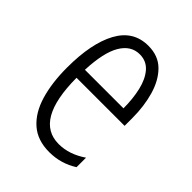

<svg xmlns="http://www.w3.org/2000/svg" viewBox="-165 -631 729 729"><g transform="rotate(45 199.5 -266.0)"><path d="M205 -542Q259 -542 292 -509Q325 -476 340.5 -422Q356 -368 356 -305V-263H98Q99 -37 228 -37Q284 -37 338 -74V-23Q313 -7 284.5 1.5Q256 10 224 10Q161 10 121.5 -24.5Q82 -59 63.5 -121Q45 -183 45 -265Q45 -395 85 -468.5Q125 -542 205 -542ZM205 -496Q158 -496 130.5 -449.5Q103 -403 99 -307H306Q306 -358 296 -401Q286 -444 263.5 -470Q241 -496 205 -496Z"/></g></svg>

Font: Noto Sans Malayalam ExtraCondensed Light
Style: Regular
Weight: 300
Width: 2
Designer: Jelle Bosma - Monotype Design Team
Foundry: Monotype Imaging Inc.
Version: Version 2.104; ttfautohint (v1.8.4.7-5d5b)